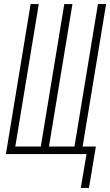

<svg xmlns="http://www.w3.org/2000/svg" viewBox="-20 -755 540 941"><path d="M376 166 404 0H9L130 -735H170L55 -37H180L295 -735H335L220 -37H345L460 -735H500L385 -37H450L416 166Z"/></svg>

Font: Iosevka SS18 Extralight
Style: Italic
Weight: 200
Italic angle: -9°
Monospace: yes
Designer: Belleve Invis
Foundry: Belleve Invis
Version: Version 25.1.1; ttfautohint (v1.8.4)